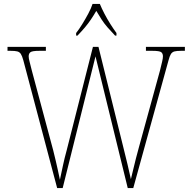

<svg xmlns="http://www.w3.org/2000/svg" viewBox="-20 -951 972 971"><path d="M98 -646Q92 -668 85.5 -678Q79 -688 67.5 -691Q56 -694 33 -694H18V-714H212V-694H180Q143 -694 134 -687Q125 -680 125 -666Q125 -656 129.5 -639.5Q134 -623 141 -594L249 -191Q257 -160 262 -137.5Q267 -115 272 -93.5Q277 -72 283 -42Q292 -84 299 -117Q306 -150 317 -190L450 -714H478L603 -209Q615 -161 624.5 -121.5Q634 -82 642 -45Q647 -66 653.5 -93Q660 -120 667.5 -150Q675 -180 683 -208L789 -594Q796 -623 800 -639.5Q804 -656 804 -666Q804 -680 795.5 -687Q787 -694 749 -694H718V-714H915V-694H896Q874 -694 862.5 -691Q851 -688 844.5 -678Q838 -668 832 -645L654 0H626L463 -666L297 0H269ZM365 -784Q380 -803 396 -829Q412 -855 426.5 -882Q441 -909 448 -931H485Q494 -909 508 -882Q522 -855 538.5 -829Q555 -803 569 -784V-771H562Q540 -794 523.5 -813Q507 -832 494 -852Q481 -872 467 -896Q453 -872 439.5 -852Q426 -832 410 -813Q394 -794 372 -771H365Z"/></svg>

Font: Noto Serif Khmer SemiCondensed Thin
Style: Regular
Weight: 250
Width: 4
Designer: Danh Hong and the Monotype Design Team
Foundry: Monotype Imaging Inc.
Version: Version 2.004